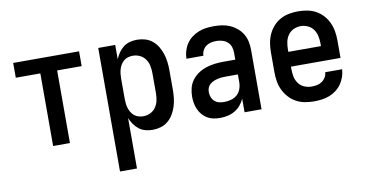

<svg xmlns="http://www.w3.org/2000/svg" viewBox="-72 -719 2145 1125"><g transform="rotate(-10 1000.0 -156.5)"><path d="M200 0V-432H54V-520H446V-432H300V0Z M560 215V-520H661V-435Q669 -455 681.5 -473Q694 -491 711 -504Q728 -517 749 -522.5Q770 -528 792 -528Q816 -528 840 -521Q864 -514 883 -498Q902 -482 914.5 -461Q927 -440 934.5 -416.5Q942 -393 945 -368.5Q948 -344 948 -320V-200Q948 -176 945 -151.5Q942 -127 934.5 -103.5Q927 -80 914.5 -59Q902 -38 883 -22Q864 -6 840 1Q816 8 792 8Q770 8 749 2.5Q728 -3 711 -16Q694 -29 681.5 -47Q669 -65 661 -85V215ZM751 -80Q773 -80 793 -89.5Q813 -99 825.5 -117Q838 -135 842.5 -156.5Q847 -178 847 -200V-320Q847 -342 842.5 -363.5Q838 -385 825.5 -403Q813 -421 793 -430.5Q773 -440 751 -440Q737 -440 723 -436Q709 -432 698 -423Q687 -414 679.5 -401.5Q672 -389 668 -375.5Q664 -362 662.5 -348Q661 -334 661 -320V-200Q661 -186 662.5 -172Q664 -158 668 -144.5Q672 -131 679.5 -118.5Q687 -106 698 -97Q709 -88 723 -84Q737 -80 751 -80Z M1193 8Q1174 8 1154.5 4.5Q1135 1 1118 -9Q1101 -19 1088 -34Q1075 -49 1067 -67Q1059 -85 1055.5 -104Q1052 -123 1052 -143Q1052 -169 1058.5 -194.5Q1065 -220 1081 -241Q1097 -262 1119 -276.5Q1141 -291 1166 -299Q1191 -307 1217 -310Q1243 -313 1269 -313H1339V-354Q1339 -372 1333.5 -389Q1328 -406 1314.5 -418Q1301 -430 1283.5 -435Q1266 -440 1249 -440Q1232 -440 1216 -436.5Q1200 -433 1187 -423.5Q1174 -414 1166.5 -399Q1159 -384 1159 -368H1058Q1058 -391 1065 -414Q1072 -437 1085 -456.5Q1098 -476 1116.5 -490Q1135 -504 1157 -513Q1179 -522 1202 -525Q1225 -528 1249 -528Q1273 -528 1297.5 -524.5Q1322 -521 1344.5 -511Q1367 -501 1386 -485Q1405 -469 1417.5 -448Q1430 -427 1435 -402.5Q1440 -378 1440 -354V0H1339V-81Q1330 -60 1315 -42.5Q1300 -25 1280.5 -13.5Q1261 -2 1238.5 3Q1216 8 1193 8ZM1233 -80Q1254 -80 1274.5 -86Q1295 -92 1310 -105.5Q1325 -119 1332 -139Q1339 -159 1339 -180V-225H1269Q1256 -225 1243 -224Q1230 -223 1217.5 -220Q1205 -217 1193.5 -212Q1182 -207 1172 -198.5Q1162 -190 1157.5 -178Q1153 -166 1153 -153Q1153 -137 1158.5 -122.5Q1164 -108 1175.5 -97.5Q1187 -87 1202.5 -83.5Q1218 -80 1233 -80Z M1752 8Q1725 8 1697.5 3Q1670 -2 1646 -15Q1622 -28 1603.5 -48.5Q1585 -69 1573 -93.5Q1561 -118 1556.5 -145.5Q1552 -173 1552 -200V-320Q1552 -347 1556.5 -374Q1561 -401 1572.5 -426Q1584 -451 1602.5 -471.5Q1621 -492 1645 -505Q1669 -518 1696 -523Q1723 -528 1750 -528Q1777 -528 1804 -523Q1831 -518 1855 -505Q1879 -492 1897.5 -471.5Q1916 -451 1927.5 -426Q1939 -401 1943.5 -374Q1948 -347 1948 -320V-216H1653V-200Q1653 -178 1657.5 -156Q1662 -134 1675 -116Q1688 -98 1709 -89Q1730 -80 1752 -80Q1768 -80 1784 -83Q1800 -86 1813.5 -95Q1827 -104 1835.5 -118Q1844 -132 1845 -149H1946Q1944 -125 1936.5 -103Q1929 -81 1915.5 -62Q1902 -43 1883.5 -29Q1865 -15 1843 -6.5Q1821 2 1798 5Q1775 8 1752 8ZM1847 -304V-320Q1847 -342 1842.5 -363.5Q1838 -385 1825.5 -403Q1813 -421 1792.5 -430.5Q1772 -440 1750 -440Q1728 -440 1707.5 -430.5Q1687 -421 1674.5 -403Q1662 -385 1657.5 -363.5Q1653 -342 1653 -320V-304Z"/></g></svg>

Font: Iosevka Custom Semibold
Style: Regular
Weight: 600
Designer: Belleve Invis
Foundry: Belleve Invis
Version: Version 27.0.2; ttfautohint (v1.8.4)